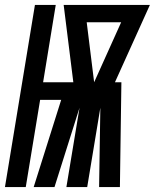

<svg xmlns="http://www.w3.org/2000/svg" viewBox="-52 -755 625 775"><path d="M-32 0 89 -735H173L122 -423H244L205 -735H553L412 -423H438L432 0H348L353 -320L300 0H216L269 -320L168 0H84L195 -352H110L52 0ZM328 -423 437 -665H298Z"/></svg>

Font: Iosevka Extrabold Oblique
Style: Regular
Weight: 800
Italic angle: -9°
Monospace: yes
Designer: Belleve Invis
Foundry: Belleve Invis
Version: Version 32.5.0; ttfautohint (v1.8.4)